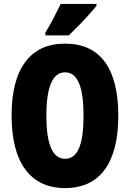

<svg xmlns="http://www.w3.org/2000/svg" viewBox="-20 -947 661 977"><path d="M582 -358Q582 -178 513 -84Q444 10 311 10Q179 10 109 -84.5Q39 -179 39 -359Q39 -538 108.5 -631.5Q178 -725 311 -725Q445 -725 513.5 -632Q582 -539 582 -358ZM216 -358Q216 -139 311 -139Q359 -139 382 -192.5Q405 -246 405 -358Q405 -471 381.5 -525Q358 -579 311 -579Q216 -579 216 -358ZM471 -917Q457 -900 433.5 -873.5Q410 -847 382.5 -819Q355 -791 330 -767H211V-781Q235 -821 254 -857.5Q273 -894 289 -927H471Z"/></svg>

Font: Noto Sans Gurmukhi ExtraCondensed Black
Style: Regular
Weight: 900
Width: 2
Designer: Jelle Bosma - Monotype Design Team
Foundry: Monotype Imaging Inc.
Version: Version 2.004; ttfautohint (v1.8.4.7-5d5b)